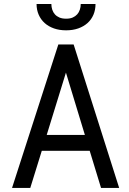

<svg xmlns="http://www.w3.org/2000/svg" viewBox="-20 -931 640 951"><path d="M424.3 -184.1 480.5 0H570.3L344.7 -710.9H269L39.6 0H129.9L187 -184.1ZM211.4 -262.7 306.6 -571.3 400.4 -262.7ZM453.1 -911.1H379.9Q379.9 -896.5 375.5 -883.1Q371.1 -869.6 362.3 -859.9Q353.5 -850.1 340.1 -844.2Q326.7 -838.4 307.6 -838.4Q288.1 -838.4 274.4 -844.2Q260.7 -850.1 252 -859.9Q243.2 -869.6 238.8 -883.1Q234.4 -896.5 234.4 -911.1H161.1Q161.1 -882.3 171.6 -858.2Q182.1 -834 201.2 -816.9Q220.2 -799.8 247.1 -790.3Q273.9 -780.8 307.6 -780.8Q340.8 -780.8 367.7 -790.3Q394.5 -799.8 413.6 -816.9Q432.6 -834 442.9 -858.2Q453.1 -882.3 453.1 -911.1Z"/></svg>

Font: Roboto Mono
Style: Regular
Weight: 400
Monospace: yes
Designer: Google
Version: Version 3.000